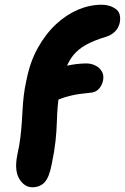

<svg xmlns="http://www.w3.org/2000/svg" viewBox="-20 -780 528 811"><path d="M117 11Q83 11 61.5 -24.5Q40 -60 53 -125Q62 -166 66 -199Q70 -232 72 -261.5Q74 -291 75.5 -319Q77 -347 80.5 -377Q84 -407 92 -443Q107 -519 140 -578Q173 -637 216.5 -677.5Q260 -718 309.5 -739Q359 -760 409 -760Q444 -760 468.5 -742.5Q493 -725 486 -685Q481 -662 466 -647Q451 -632 429 -625Q376 -609 343 -590.5Q310 -572 289 -546Q268 -520 255.5 -482.5Q243 -445 232 -391Q226 -360 223.5 -328.5Q221 -297 220 -261.5Q219 -226 214.5 -184Q210 -142 199 -89Q188 -30 168 -9.5Q148 11 117 11ZM176 -343Q148 -343 130 -358Q112 -373 116 -398Q123 -428 146 -451.5Q169 -475 203 -487Q246 -500 280.5 -506Q315 -512 345 -512Q365 -512 382.5 -503.5Q400 -495 410 -478.5Q420 -462 415 -439Q411 -419 397 -404Q383 -389 359 -388Q314 -384 283.5 -377Q253 -370 233.5 -362Q214 -354 200 -348.5Q186 -343 176 -343Z"/></svg>

Font: Shantell Sans
Style: Bold Italic
Weight: 700
Italic angle: -11°
Designer: Stephen Nixon, Anya Danilova, Shantell Martin
Foundry: Arrow Type
Version: Version 1.011;[c5ecc13dd]